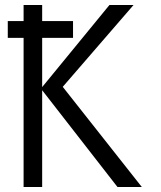

<svg xmlns="http://www.w3.org/2000/svg" viewBox="-20 -745 640 765"><path d="M74 -661V-725H148V-661H271V-594H148V-398L416 -725H512L230 -399L545 0H448L148 -385.5V0H74V-594H11V-661Z"/></svg>

Font: JuliaMono Light
Style: Regular
Weight: 300
Monospace: yes
Designer: cormullion
Foundry: corm
Version: Version 0.054; ttfautohint (v1.8.4)